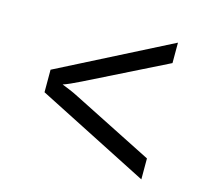

<svg xmlns="http://www.w3.org/2000/svg" viewBox="-82 -684 764 708"><g transform="rotate(15 300.0 -330.0)"><path d="M514 -69 86 -287V-373L514 -591V-513L209 -361Q189 -351 171 -343Q153 -335 143 -332Q153 -328 171.5 -320.5Q190 -313 209 -303L514 -149Z"/></g></svg>

Font: Tiny Light
Style: Regular
Weight: 300
Monospace: yes
Designer: Philipp Nurullin, Konstantin Bulenkov
Foundry: JetBrains
Version: Version 2.251; ttfautohint (v1.8.4.7-5d5b)